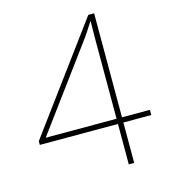

<svg xmlns="http://www.w3.org/2000/svg" viewBox="-108 -804 785 890"><g transform="rotate(-15 285.0 -359.0)"><path d="M560 -194H426V0H400V-194H25V-212L398 -718H426V-219H560ZM400 -524Q400 -556 400 -578.5Q400 -601 400 -618Q400 -635 400.5 -651Q401 -667 401 -686H399Q382 -659 370 -641Q358 -623 335 -592L60 -219H400Z"/></g></svg>

Font: Noto Sans Hebrew Thin
Style: Regular
Weight: 250
Designer: Monotype Design Team
Foundry: Monotype Imaging Inc.
Version: Version 2.003